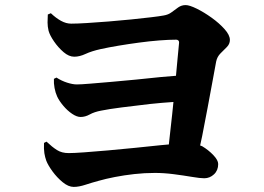

<svg xmlns="http://www.w3.org/2000/svg" viewBox="-20 -752 1040 755"><path d="M180 -700Q200 -681 220 -670Q240 -659 260 -659Q284 -659 323 -661.5Q362 -664 407 -667.5Q452 -671 495.5 -675.5Q539 -680 573 -684Q607 -688 623 -691Q642 -694 655 -704Q668 -714 681 -723Q694 -732 710 -732Q725 -732 753.5 -718Q782 -704 812 -682.5Q842 -661 863 -637.5Q884 -614 884 -595Q884 -579 872 -567L847 -542Q834 -529 830 -510Q825 -482 816 -434Q807 -386 796.5 -329Q786 -272 775 -217Q771 -198 767 -180Q771 -179 775 -177Q800 -162 819 -142Q838 -122 838 -107Q838 -82 821.5 -66.5Q805 -51 783 -51Q767 -51 734.5 -56.5Q702 -62 663.5 -67Q625 -72 589 -72Q548 -72 508 -67.5Q468 -63 432 -56Q396 -49 368 -41Q342 -34 316 -25.5Q290 -17 270 -17Q249 -17 226.5 -35.5Q204 -54 186.5 -78Q169 -102 162 -120Q157 -134 154.5 -149.5Q152 -165 153 -190L163 -195Q185 -174 204 -162Q223 -150 250 -150Q271 -150 311.5 -153Q352 -156 404 -160.5Q456 -165 509.5 -170.5Q563 -176 611 -181Q628 -182 644 -184Q644 -188 645 -194Q651 -243 657 -302Q659 -326 662 -351Q616 -348 569 -343Q508 -336 457.5 -329.5Q407 -323 378 -317Q351 -312 333 -302Q315 -292 297 -292Q282 -292 263.5 -304.5Q245 -317 229 -336Q213 -355 205 -372Q198 -387 194.5 -406Q191 -425 192 -442L202 -447Q222 -434 244 -427Q266 -420 282 -420Q298 -420 334 -423Q370 -426 417 -430Q464 -434 514.5 -439Q565 -444 612 -449Q645 -452 672 -454Q675 -489 678 -519Q682 -563 684 -582Q685 -590 681 -593Q678 -596 673 -596Q644 -596 606 -593Q568 -590 527 -584.5Q486 -579 447 -572.5Q408 -566 376 -559Q340 -551 316.5 -540Q293 -529 272 -529Q251 -529 230 -547Q209 -565 192.5 -589Q176 -613 171 -631Q167 -648 167 -663.5Q167 -679 168 -695Z"/></svg>

Font: Early Summer Mincho Heavy
Style: Regular
Weight: 900
Designer: GuiWonder
Version: Version 1.002